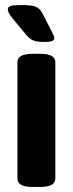

<svg xmlns="http://www.w3.org/2000/svg" viewBox="-20 -738 288 760"><path d="M110 2Q78 2 63.5 -6.5Q49 -15 49 -31V-492Q49 -508 63.5 -516.5Q78 -525 110 -525H138Q170 -525 184.5 -516.5Q199 -508 199 -492V-31Q199 -15 184.5 -6.5Q170 2 138 2ZM154 -572Q126 -572 111.5 -578Q97 -584 82 -602L30 -665Q22 -675 16.5 -684Q11 -693 11 -701Q11 -711 22.5 -714.5Q34 -718 63 -718Q106 -718 121.5 -711.5Q137 -705 147 -687L184 -615Q189 -603 192 -597.5Q195 -592 195 -587Q195 -580 187 -576Q179 -572 154 -572Z"/></svg>

Font: Asap Semi Condensed
Style: Bold
Weight: 700
Width: 4
Designer: Pablo Cosgaya
Foundry: Omnibus-Type
Version: Version 3.001; ttfautohint (v1.8.4.7-5d5b)